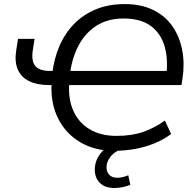

<svg xmlns="http://www.w3.org/2000/svg" viewBox="-20 -734 963 946"><path d="M541.3 8.9Q446.4 8.9 374.9 -33.5Q303.3 -75.9 265.8 -151.4Q228.3 -226.9 234.2 -325.6L250.7 -314.9H221.2Q163 -314.9 123.8 -334Q84.7 -353.1 67.8 -391.3Q51 -429.6 59.9 -485.8L68.9 -542.5H150.4L141.8 -488.3Q133.2 -432.5 154.3 -408.5Q175.3 -384.4 225.3 -384.4H256L237 -367.2Q245.5 -443.5 272.7 -506.9Q300 -570.3 345.4 -616.6Q390.9 -662.9 453.3 -688.4Q515.7 -713.9 594.5 -713.9Q676.4 -713.9 735.8 -684.4Q795.1 -654.9 830.4 -603.4Q865.6 -551.9 878 -485.6Q890.4 -419.2 879 -346.6L874.1 -314.9H306.7L321 -321.7Q315.7 -244.3 342.2 -186.3Q368.7 -128.3 422.8 -96.4Q476.9 -64.5 553.9 -64.5Q629.4 -64.5 685.4 -84.1Q741.4 -103.7 792.4 -139.9L823.3 -73.8Q787.4 -47.2 743.2 -28.6Q699 -10.1 648.3 -0.6Q597.6 8.9 541.3 8.9ZM588.5 -642.9Q511.8 -642.9 456.6 -608Q401.3 -573.1 368.6 -512.5Q335.8 -451.9 325.3 -373.6L308.9 -384.4H822.2L797.9 -352Q809.9 -435.3 792.3 -501Q774.8 -566.7 724.8 -604.8Q674.7 -642.9 588.5 -642.9ZM544.1 192.3Q497.4 192.3 472.2 167.4Q447.1 142.4 447.1 102.1Q447.1 56.2 477.3 19.5Q507.4 -17.2 553.8 -36.2L578.8 0Q553.7 10.1 537.4 24.6Q521 39.2 513 56Q504.9 72.9 504.9 90.5Q504.9 113.7 518.7 127.7Q532.4 141.8 558 141.8Q571 141.8 584 138.8Q597 135.8 612 129.7L622 176.9Q605.9 182.8 585.9 187.6Q566 192.3 544.1 192.3Z"/></svg>

Font: Nunito Sans 12pt ExtraLight
Style: Italic
Weight: 200
Italic angle: -9°
Designer: Vernon Adams
Foundry: Vernon Adams
Version: Version 3.101;gftools[0.9.27]